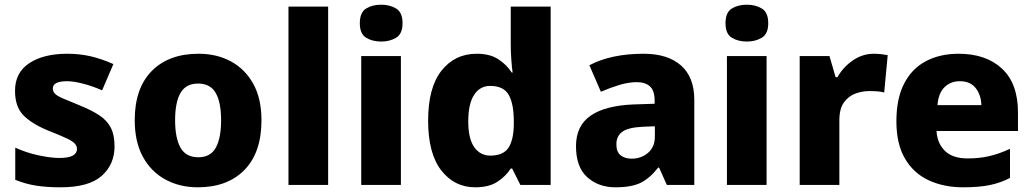

<svg xmlns="http://www.w3.org/2000/svg" viewBox="-20 -788 4401 818"><path d="M468 -165Q468 -87 413 -38.5Q358 10 238 10Q180 10 134.5 3Q89 -4 45 -22V-159Q93 -137 145 -126Q197 -115 232 -115Q272 -115 290 -125Q308 -135 308 -153Q308 -167 297.5 -177.5Q287 -188 261 -200Q235 -212 187 -231Q116 -260 80 -296.5Q44 -333 44 -401Q44 -479 105 -519Q166 -559 266 -559Q320 -559 367 -548Q414 -537 463 -515L415 -403Q375 -421 334 -431.5Q293 -442 266 -442Q205 -442 205 -411Q205 -398 214.5 -388.5Q224 -379 249.5 -368Q275 -357 322 -338Q371 -318 403.5 -296.5Q436 -275 452 -244Q468 -213 468 -165Z M1094 -276Q1094 -138 1021.5 -64Q949 10 823 10Q745 10 684 -23.5Q623 -57 588.5 -120.5Q554 -184 554 -276Q554 -412 626.5 -485.5Q699 -559 826 -559Q904 -559 964.5 -526Q1025 -493 1059.5 -430Q1094 -367 1094 -276ZM726 -276Q726 -200 749 -159Q772 -118 825 -118Q877 -118 899.5 -159Q922 -200 922 -276Q922 -352 899 -392Q876 -432 824 -432Q772 -432 749 -392Q726 -352 726 -276Z M1378 0H1209V-760H1378Z M1604 -768Q1641 -768 1668 -751.5Q1695 -735 1695 -689Q1695 -644 1668 -627.5Q1641 -611 1604 -611Q1566 -611 1539.5 -627.5Q1513 -644 1513 -689Q1513 -735 1539.5 -751.5Q1566 -768 1604 -768ZM1688 -549V0H1519V-549Z M2005 10Q1916 10 1860 -62Q1804 -134 1804 -274Q1804 -415 1861 -487Q1918 -559 2011 -559Q2067 -559 2102.5 -536Q2138 -513 2160 -479H2164Q2161 -498 2158.5 -532.5Q2156 -567 2156 -598V-760H2326V0H2197L2162 -70H2156Q2135 -37 2099 -13.5Q2063 10 2005 10ZM2069 -125Q2123 -125 2145.5 -157.5Q2168 -190 2169 -257V-272Q2169 -345 2147.5 -383.5Q2126 -422 2068 -422Q2025 -422 2000 -384Q1975 -346 1975 -271Q1975 -197 2000.5 -161Q2026 -125 2069 -125Z M2722 -559Q2825 -559 2881.5 -509Q2938 -459 2938 -363V0H2821L2788 -74H2784Q2749 -29 2710 -9.5Q2671 10 2602 10Q2530 10 2482 -33Q2434 -76 2434 -165Q2434 -252 2496 -295Q2558 -338 2678 -343L2769 -346V-359Q2769 -402 2749 -420Q2729 -438 2693 -438Q2658 -438 2618.5 -426Q2579 -414 2540 -397L2491 -510Q2536 -534 2594 -546.5Q2652 -559 2722 -559ZM2719 -248Q2656 -245 2631 -226.5Q2606 -208 2606 -173Q2606 -141 2624 -126.5Q2642 -112 2671 -112Q2712 -112 2741 -137Q2770 -162 2770 -206V-250Z M3162 -768Q3199 -768 3226 -751.5Q3253 -735 3253 -689Q3253 -644 3226 -627.5Q3199 -611 3162 -611Q3124 -611 3097.5 -627.5Q3071 -644 3071 -689Q3071 -735 3097.5 -751.5Q3124 -768 3162 -768ZM3246 -549V0H3077V-549Z M3703 -559Q3719 -559 3736 -557Q3753 -555 3762 -553L3747 -394Q3736 -397 3721.5 -398.5Q3707 -400 3683 -400Q3655 -400 3626 -390Q3597 -380 3576.5 -353Q3556 -326 3556 -275V0H3387V-549H3514L3540 -459H3548Q3571 -501 3612.5 -530Q3654 -559 3703 -559Z M4064 -559Q4181 -559 4249 -495.5Q4317 -432 4317 -309V-230H3970Q3973 -177 4006 -145Q4039 -113 4102 -113Q4153 -113 4195.5 -123Q4238 -133 4283 -154V-30Q4243 -9 4197 0.5Q4151 10 4083 10Q4001 10 3936.5 -20Q3872 -50 3835.5 -112.5Q3799 -175 3799 -271Q3799 -368 3832 -432Q3865 -496 3925 -527.5Q3985 -559 4064 -559ZM4069 -442Q4030 -442 4004 -416.5Q3978 -391 3974 -340H4161Q4160 -383 4137 -412.5Q4114 -442 4069 -442Z"/></svg>

Font: Noto Sans Meetei Mayek ExtraBold
Style: Regular
Weight: 800
Designer: Monotype Design Team and Neelakash Kshetrimayum
Foundry: Monotype Imaging Inc.
Version: Version 2.002; ttfautohint (v1.8.4.7-5d5b)